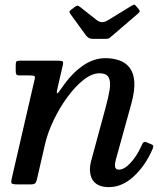

<svg xmlns="http://www.w3.org/2000/svg" viewBox="-20 -775 696 807"><path d="M341.5 -626Q346.5 -619.5 353.2 -615.5Q360 -611.5 374.5 -611.5H422Q434 -611.5 438.8 -614.5Q443.5 -617.5 449.5 -623L559.5 -717.5Q567.5 -724.5 567.2 -728.2Q567 -732 561.5 -738.5L554 -747Q549 -753.5 545.8 -755Q542.5 -756.5 533.5 -751L435.5 -691Q419.5 -681.5 408.8 -681.8Q398 -682 386 -691L317.5 -745Q310 -750.5 306.8 -751.2Q303.5 -752 294.5 -746L279.5 -734.5Q272 -729.5 272 -725.8Q272 -722 276.5 -715.5ZM64 -520Q52 -520 49 -516.5Q46 -513 46 -500V-480Q46 -467 48.5 -462.5Q51 -458 63.5 -458H104Q121 -458 124.8 -455.2Q128.5 -452.5 125 -439L29.5 -25.5Q25.5 -8 29.2 -4Q33 0 55 0H109.5Q125 0 129.2 -6.2Q133.5 -12.5 136 -24.5L169 -168Q180.5 -218 205.8 -270.5Q231 -323 263.8 -367.5Q296.5 -412 331.5 -439.5Q366.5 -467 398 -467Q428 -467 437 -449Q446 -431 441 -399.5Q436 -368 425 -327L362.5 -96.5Q360.5 -89.5 359.2 -79.8Q358 -70 358 -64.5Q358 -27 378.2 -7.8Q398.5 11.5 438 11.5Q493 11.5 541.8 -33.2Q590.5 -78 621 -148Q625.5 -159 624 -162.8Q622.5 -166.5 613.5 -169.5L596 -177Q587 -180 583 -176.5Q579 -173 574.5 -162Q555.5 -119.5 529 -90.8Q502.5 -62 480.5 -62Q463 -62 463 -80Q463 -89.5 467 -104.5L532.5 -341Q547 -395 544.5 -431.2Q542 -467.5 525.5 -489.5Q509 -511.5 482.2 -521Q455.5 -530.5 423 -530.5Q373 -530.5 326.8 -498Q280.5 -465.5 241 -407.5Q223 -381 220 -382.8Q217 -384.5 222.5 -408L243.5 -499Q247 -513 243.5 -516.5Q240 -520 221.5 -520Z"/></svg>

Font: Besley Medium
Style: Italic
Weight: 500
Italic angle: -13°
Designer: Owen Earl
Foundry: indestructible type*
Version: Version 2.001